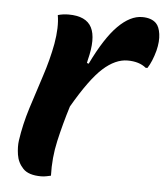

<svg xmlns="http://www.w3.org/2000/svg" viewBox="-45 -595 560 642"><g transform="rotate(5 235.0 -274.0)"><path d="M149 1Q144 2 135 4Q126 6 116 6Q74 6 55.5 -13.5Q37 -33 33 -59.5Q29 -86 32 -107Q40 -162 57.5 -217.5Q75 -273 93.5 -329Q112 -385 122 -439Q132 -496 125 -536Q142 -541 161 -541Q220 -541 238.5 -505Q257 -469 238 -395Q237 -390 236 -385L242 -383Q285 -472 326 -513Q367 -554 407 -554Q438 -554 454 -538Q465 -527 468.5 -502.5Q472 -478 464 -446Q454 -409 439 -386H433Q410 -405 371 -405Q330 -405 288.5 -367.5Q247 -330 192 -235Q173 -174 160 -116.5Q147 -59 149 1Z"/></g></svg>

Font: Recursive Sn Csl St SmB
Style: Italic
Weight: 600
Italic angle: -15°
Version: Version 1.079;hotconv 1.0.112;makeotfexe 2.5.65598; ttfautoh